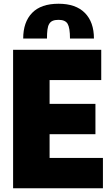

<svg xmlns="http://www.w3.org/2000/svg" viewBox="-20 -1006 596 1026"><path d="M50 -740H521V-578H245V-451H490V-289H245V-162H530V0H50ZM354 -800Q354 -857 341.5 -878.5Q329 -900 293 -900Q274 -900 262 -895Q250 -890 243 -878.5Q236 -867 233.5 -847.5Q231 -828 231 -800H104Q104 -888 151.5 -937Q199 -986 293 -986Q385 -986 433.5 -937Q482 -888 482 -800Z"/></svg>

Font: Encode Sans Compressed
Style: Black
Weight: 900
Designer: Pablo Impallari, Andres Torresi
Foundry: Pablo Impallari, Andres Torresi
Version: Version 1.000; ttfautohint (v1.00) -l 8 -r 50 -G 200 -x 14 -